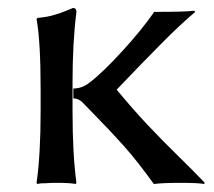

<svg xmlns="http://www.w3.org/2000/svg" viewBox="-20 -459 536 482"><path d="M82 -234.9Q82 -354.5 71.8 -411.1L74.2 -414.1Q85.4 -415 95.7 -416.7Q106 -418.5 116.2 -421.6Q126.5 -424.8 131.8 -426.5Q137.2 -428.2 148.9 -433.1Q160.6 -438 163.1 -439Q171.9 -439 171.9 -429.2Q162.1 -353 162.1 -251V-180.2Q162.1 -71.3 171.9 0L169.9 2.9Q156.2 0 122.1 0Q106.4 0 94.2 1Q82 1 77.6 2L73.2 2.9L71.8 0Q82 -71.3 82 -180.2ZM164.1 -236.8Q186.5 -236.8 205.1 -252Q235.8 -274.9 285.6 -329.1Q335.4 -383.3 367.2 -429.2Q448.7 -429.2 467.8 -432.1L470.2 -429.2Q451.7 -413.6 429.7 -393.1Q407.7 -372.6 382.8 -347.2Q357.9 -321.8 342 -305.7Q326.2 -289.6 301 -263.2Q275.9 -236.8 272.9 -233.9Q315.4 -182.6 352.1 -143.8Q388.7 -105 429 -65.7Q469.2 -26.4 494.1 0L492.2 2.9Q479 0 432.1 0Q388.7 0 366.2 2.9Q345.7 -25.4 327.4 -48.8Q309.1 -72.3 289.8 -93.8Q270.5 -115.2 258.1 -128.4Q245.6 -141.6 221.7 -166.3Q197.8 -190.9 186 -203.1Q176.3 -211.9 164.1 -211.9Z"/></svg>

Font: Linux Biolinum
Style: Regular
Weight: 400
Designer: Philipp H. Poll
Foundry: Philipp H. Poll
Version: Version 0.6.4